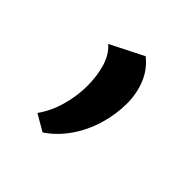

<svg xmlns="http://www.w3.org/2000/svg" viewBox="-98 -201 474 474"><g transform="rotate(45 139.0 36.5)"><path d="M109 193 66 168Q86 140 96 104.5Q106 69 106 34Q106 -2 97 -31Q88 -60 69 -76L156 -120Q182 -99 194 -69Q206 -39 206 -5Q206 34 194.5 72Q183 110 161 141.5Q139 173 109 193Z"/></g></svg>

Font: Ysabeau Office SemiBold
Style: Regular
Weight: 600
Designer: Christian Thalmann (Catharsis Fonts)
Version: Version 2.001;gftools[0.9.30]; featfreeze: tnum,lnum,ss02